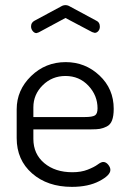

<svg xmlns="http://www.w3.org/2000/svg" viewBox="-20 -721 498 748"><path d="M45 -183C45 -126.3 65 -80.5 105 -45.5C145 -10.5 196.7 7 260 7C302.7 7 338.3 -0.5 367 -15.5C395.7 -30.5 410 -45 410 -59C410 -65.7 407.2 -72.5 401.5 -79.5C395.8 -86.5 389.3 -90 382 -90C376.7 -90 369.5 -86.7 360.5 -80C351.5 -73.3 338.5 -66.7 321.5 -60C304.5 -53.3 284.7 -50 262 -50C217.3 -50 180.8 -61.8 152.5 -85.5C124.2 -109.2 110 -140.7 110 -180V-217H336C350 -217 361 -217.7 369 -219C377 -220.3 385.8 -223.3 395.5 -228C405.2 -232.7 412.2 -240.7 416.5 -252C420.8 -263.3 423 -278.3 423 -297C423 -349 404.5 -392.3 367.5 -427C330.5 -461.7 286.7 -479 236 -479C183.3 -479 138.3 -460.8 101 -424.5C63.7 -388.2 45 -345 45 -295ZM101 -618C101 -611.3 103.2 -605.3 107.5 -600C111.8 -594.7 116.7 -592 122 -592L131 -595L235 -651L339 -596C345 -594 348.3 -593 349 -593C354.3 -593 359 -595.3 363 -600C367 -604.7 369 -610.3 369 -617C369 -628.3 364.7 -636 356 -640L252 -696C246.7 -699.3 241 -701 235 -701C229 -701 223.3 -699.3 218 -696L114 -640C105.3 -635.3 101 -628 101 -618ZM110 -265V-303C110 -336.3 122.2 -365 146.5 -389C170.8 -413 200.3 -425 235 -425C271 -425 300.8 -412.3 324.5 -387C348.2 -361.7 360 -332.3 360 -299C360 -285 356.7 -275.8 350 -271.5C343.3 -267.2 330 -265 310 -265Z"/></svg>

Font: Terminal Dosis
Style: Book
Weight: 400
Designer: EdgarTolentino, PabloImpallari, IginoMarini
Foundry: EdgarTolentino, PabloImpallari, IginoMarini
Version: Version 1.006